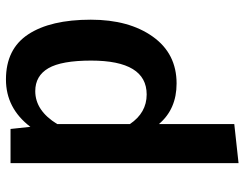

<svg xmlns="http://www.w3.org/2000/svg" viewBox="-106 -478 802 629"><g transform="rotate(-90 294.5 -163.0)"><path d="M349 -544Q449 -544 497 -471Q545 -398 545 -266Q545 -141 489.5 -63Q434 15 336 15Q252 15 203 -43V204L75 218V-529H187L194 -464Q255 -544 349 -544ZM300 -83Q411 -83 411 -265Q411 -362 386 -405Q361 -448 311 -448Q247 -448 203 -376V-138Q240 -83 300 -83Z"/></g></svg>

Font: FiraGO Medium
Style: Regular
Weight: 500
Designer: bBox Type
Foundry: bBox Type GmbH
Version: Version 1.001;PS 001.001;hotconv 1.0.88;makeotf.lib2.5.64775